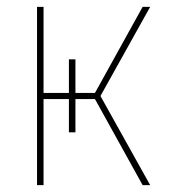

<svg xmlns="http://www.w3.org/2000/svg" viewBox="-20 -540 540 560"><path d="M396 0 257 -251H200V-154H181V-251H107V0H88V-520H107V-269H181V-367H200V-269H257L396 -520H418L273 -260L418 0Z"/></svg>

Font: Iosevka Thin
Style: Regular
Weight: 100
Monospace: yes
Designer: Belleve Invis
Foundry: Belleve Invis
Version: Version 32.5.0; ttfautohint (v1.8.4)